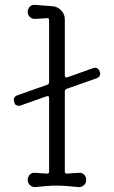

<svg xmlns="http://www.w3.org/2000/svg" viewBox="-20 -750 464 782"><path d="M124 12Q112 13 102.5 4.5Q93 -4 93 -17Q93 -31 102 -39.5Q111 -48 124 -46L171 -43H173Q180 -43 180 -51V-351Q180 -361 170 -358L66 -321Q60 -319 57 -319Q41 -319 38 -334Q36 -340 36 -343Q36 -357 51 -362L173 -405Q180 -408 180 -416V-668Q180 -678 171 -676L125 -673Q112 -672 102.5 -680Q93 -688 93 -701Q93 -715 102 -723.5Q111 -732 124 -730Q139 -729 156.5 -727.5Q174 -726 190 -725Q213 -724 228.5 -708.5Q244 -693 244 -671V-442Q244 -432 254 -435L358 -472Q364 -474 367 -474Q381 -474 386 -459Q387 -457 387.5 -455Q388 -453 388 -451Q388 -436 373 -431L251 -388Q244 -385 244 -377V-51Q244 -42 253 -43L300 -46Q313 -48 322 -39.5Q331 -31 331 -17Q331 -4 321.5 4.5Q312 13 300 12Q269 9 249.5 7.5Q230 6 212 6Q191 6 172 7.5Q153 9 124 12Z"/></svg>

Font: Kiwi Maru Light
Style: Regular
Weight: 300
Designer: Hiroki-Chan
Version: Version 1.100